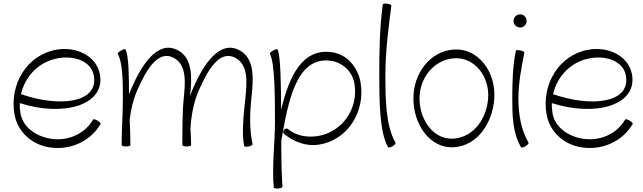

<svg xmlns="http://www.w3.org/2000/svg" viewBox="-20 -829 3675 1097"><path d="M555 -121C557 -125 549 -133 537 -140C525 -147 514 -150 512 -146C463 -61 363 -20 266 -37C185 -51 111 -102 97 -181C94 -201 92 -221 93 -240C341 -160 582 -227 551 -403C532 -510 416 -565 302 -545C135 -516 32 -347 63 -175C80 -78 159 -5 257 12C375 33 495 -18 555 -121ZM311 -496C403 -513 501 -481 516 -397C544 -241 322 -214 100 -291C123 -393 202 -477 311 -496Z M653 -521C682 -470 682 -354 682 -267C682 -178 675 -89 675 0C675 4 686 8 700 8C714 8 725 4 725 0C725 -49 723 -98 721 -146C728 -204 741 -260 764 -313C814 -425 880 -546 972 -499C1048 -459 1039 -358 1030 -269C1022 -197 1022 -90 1022 0C1022 4 1033 8 1047 8C1061 8 1072 4 1072 0C1072 -31 1070 -62 1068 -94C1073 -169 1086 -244 1116 -313C1166 -425 1232 -546 1324 -499C1400 -459 1391 -358 1382 -269C1372 -177 1360 -63 1375 5C1375 9 1387 11 1401 8C1414 5 1424 -1 1423 -5C1405 -90 1407 -178 1416 -265C1428 -373 1439 -496 1346 -543C1235 -600 1144 -464 1084 -327C1077 -311 1071 -295 1066 -279C1077 -383 1083 -498 994 -543C883 -600 792 -464 732 -327C727 -315 722 -302 717 -289C717 -384 716 -513 697 -546C694 -550 683 -547 671 -540C659 -533 651 -525 653 -521Z M1522 -521C1551 -470 1551 -266 1551 -133C1551 -8 1533 117 1544 242C1544 246 1556 249 1570 248C1583 247 1594 242 1594 238C1589 177 1587 74 1587 -24C1626 -247 1672 -507 1868 -482C1937 -473 1993 -421 2005 -352C2030 -209 1935 -72 1792 -51C1733 -43 1671 -53 1625 -92C1619 -97 1609 -95 1603 -87C1597 -80 1596 -70 1602 -65C1657 -19 1728 8 1799 -2C1965 -26 2069 -190 2040 -359C2024 -446 1961 -521 1874 -531C1705 -553 1632 -391 1586 -202C1586 -340 1583 -515 1566 -546C1563 -550 1552 -547 1540 -540C1528 -533 1520 -525 1522 -521Z M2167 -803C2149 -670 2147 -535 2147 -400C2147 -259 2148 -73 2197 12C2199 16 2210 14 2222 7C2234 0 2242 -9 2240 -13C2183 -112 2182 -267 2182 -400C2182 -533 2199 -665 2216 -797C2217 -801 2206 -806 2193 -808C2179 -810 2167 -808 2167 -803Z M2575 12C2708 3 2794 -125 2804 -265C2815 -418 2712 -556 2572 -546C2435 -536 2342 -408 2342 -267C2342 -116 2438 22 2575 12ZM2377 -267C2377 -385 2460 -488 2575 -496C2691 -504 2778 -392 2769 -268C2761 -150 2685 -45 2572 -37C2458 -29 2377 -142 2377 -267Z M2989 -709C2989 -719 2985 -729 2978 -736C2971 -743 2962 -747 2952 -747C2942 -747 2932 -743 2925 -736C2918 -729 2914 -719 2914 -709C2914 -699 2918 -690 2925 -683C2932 -676 2942 -672 2952 -672C2962 -672 2971 -676 2978 -683C2985 -690 2989 -699 2989 -709ZM2927 -538C2909 -449 2907 -358 2907 -267C2907 -170 2908 -71 2957 12C2959 16 2970 14 2982 7C2994 0 3002 -9 3000 -13C2956 -89 2942 -178 2942 -267C2942 -355 2959 -442 2976 -528C2977 -533 2967 -538 2953 -541C2940 -544 2928 -543 2927 -538Z M3595 -121C3597 -125 3589 -133 3577 -140C3565 -147 3554 -150 3552 -146C3503 -61 3403 -20 3306 -37C3225 -51 3151 -102 3137 -181C3134 -201 3132 -221 3133 -240C3381 -160 3622 -227 3591 -403C3572 -510 3456 -565 3342 -545C3175 -516 3072 -347 3103 -175C3120 -78 3199 -5 3297 12C3415 33 3535 -18 3595 -121ZM3351 -496C3443 -513 3541 -481 3556 -397C3584 -241 3362 -214 3140 -291C3163 -393 3242 -477 3351 -496Z"/></svg>

Font: Nupuram Thin
Style: Regular
Weight: 100
Designer: Santhosh Thottingal (santhosh.thottingal@gmail.com)
Foundry: SMC
Version: Version 1.000